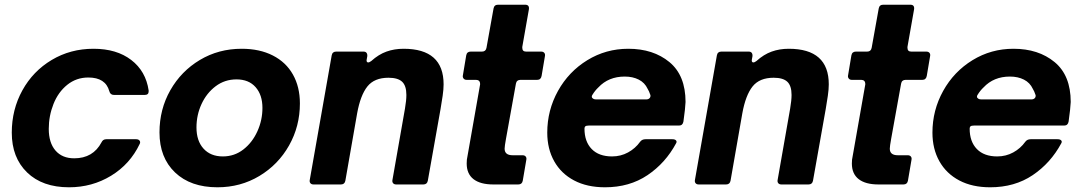

<svg xmlns="http://www.w3.org/2000/svg" viewBox="-20 -783 4593 815"><path d="M30 -220Q30 -318 75 -399.5Q120 -481 199.5 -528.5Q279 -576 377 -576Q475 -576 537 -528.5Q599 -481 611 -399V-395Q611 -380 594 -380H464Q448 -380 444 -396Q428 -454 355 -454Q304 -454 265.5 -423Q227 -392 207 -341.5Q187 -291 187 -236Q187 -177 215.5 -144Q244 -111 295 -111Q375 -111 411 -179Q417 -192 431 -192H558Q568 -192 572.5 -186Q577 -180 573 -172Q532 -86 451.5 -37Q371 12 273 12Q160 12 95 -51Q30 -114 30 -220Z M657 -221Q657 -319 703 -400Q749 -481 828.5 -528.5Q908 -576 1006 -576Q1082 -576 1138 -547.5Q1194 -519 1223.5 -466.5Q1253 -414 1253 -344Q1253 -247 1207 -165.5Q1161 -84 1081 -36Q1001 12 903 12Q789 12 723 -51Q657 -114 657 -221ZM1094 -325Q1094 -380 1065 -413Q1036 -446 984 -446Q934 -446 895.5 -417Q857 -388 835.5 -341.5Q814 -295 814 -242Q814 -185 844 -152Q874 -119 926 -119Q975 -119 1013 -148.5Q1051 -178 1072.5 -225.5Q1094 -273 1094 -325Z M1446 -16Q1443 0 1427 0H1311Q1302 0 1297.5 -5.5Q1293 -11 1295 -20L1388 -548Q1391 -564 1407 -564H1523Q1532 -564 1536 -558.5Q1540 -553 1539 -544L1537 -533L1536 -527Q1536 -518 1543 -518Q1548 -518 1556 -524Q1587 -552 1620.5 -564Q1654 -576 1693 -576Q1863 -576 1863 -425Q1863 -404 1859 -376.5Q1855 -349 1850 -320L1796 -16Q1793 0 1777 0H1662Q1653 0 1648.5 -5.5Q1644 -11 1646 -20L1699 -322Q1705 -357 1705 -380Q1705 -419 1687 -436Q1669 -453 1629 -453Q1569 -453 1539.5 -416Q1510 -379 1496 -302Z M2199 -16Q2196 0 2180 0H2074Q2019 0 1990 -22.5Q1961 -45 1961 -89Q1961 -107 1964 -118L2018 -425V-427Q2018 -435 2013.5 -439.5Q2009 -444 2001 -444H1961Q1952 -444 1947.5 -450Q1943 -456 1945 -464L1959 -548Q1962 -564 1978 -564H2026Q2042 -564 2045 -580L2075 -747Q2078 -763 2094 -763H2209Q2228 -763 2225 -743L2197 -584V-580Q2197 -564 2213 -564H2277Q2286 -564 2290.5 -558.5Q2295 -553 2293 -544L2279 -461Q2276 -444 2260 -444H2189Q2173 -444 2170 -428L2128 -195Q2122 -162 2122 -152Q2122 -124 2156 -124H2198Q2207 -124 2211.5 -118.5Q2216 -113 2214 -104Z M2303 -220Q2303 -315 2348.5 -397Q2394 -479 2473 -527.5Q2552 -576 2647 -576Q2753 -576 2821.5 -519.5Q2890 -463 2890 -350Q2889 -324 2881 -267Q2878 -250 2862 -250H2479Q2469 -250 2465 -247Q2461 -244 2461 -237Q2461 -182 2491.5 -150.5Q2522 -119 2578 -119Q2615 -119 2646 -136Q2677 -153 2697 -181Q2705 -192 2720 -192H2834Q2845 -192 2849.5 -187Q2854 -182 2850 -175Q2805 -91 2728.5 -39.5Q2652 12 2548 12Q2472 12 2417 -17Q2362 -46 2332.5 -98.5Q2303 -151 2303 -220ZM2723 -361Q2732 -361 2737 -366Q2742 -371 2741 -379Q2735 -397 2729 -406Q2717 -432 2691.5 -445Q2666 -458 2632 -458Q2563 -458 2520 -412Q2506 -399 2495 -381Q2492 -377 2492 -373Q2492 -368 2497 -364.5Q2502 -361 2510 -361Z M3081 -16Q3078 0 3062 0H2946Q2937 0 2932.5 -5.5Q2928 -11 2930 -20L3023 -548Q3026 -564 3042 -564H3158Q3167 -564 3171 -558.5Q3175 -553 3174 -544L3172 -533L3171 -527Q3171 -518 3178 -518Q3183 -518 3191 -524Q3222 -552 3255.5 -564Q3289 -576 3328 -576Q3498 -576 3498 -425Q3498 -404 3494 -376.5Q3490 -349 3485 -320L3431 -16Q3428 0 3412 0H3297Q3288 0 3283.5 -5.5Q3279 -11 3281 -20L3334 -322Q3340 -357 3340 -380Q3340 -419 3322 -436Q3304 -453 3264 -453Q3204 -453 3174.5 -416Q3145 -379 3131 -302Z M3834 -16Q3831 0 3815 0H3709Q3654 0 3625 -22.5Q3596 -45 3596 -89Q3596 -107 3599 -118L3653 -425V-427Q3653 -435 3648.5 -439.5Q3644 -444 3636 -444H3596Q3587 -444 3582.5 -450Q3578 -456 3580 -464L3594 -548Q3597 -564 3613 -564H3661Q3677 -564 3680 -580L3710 -747Q3713 -763 3729 -763H3844Q3863 -763 3860 -743L3832 -584V-580Q3832 -564 3848 -564H3912Q3921 -564 3925.5 -558.5Q3930 -553 3928 -544L3914 -461Q3911 -444 3895 -444H3824Q3808 -444 3805 -428L3763 -195Q3757 -162 3757 -152Q3757 -124 3791 -124H3833Q3842 -124 3846.5 -118.5Q3851 -113 3849 -104Z M3938 -220Q3938 -315 3983.5 -397Q4029 -479 4108 -527.5Q4187 -576 4282 -576Q4388 -576 4456.5 -519.5Q4525 -463 4525 -350Q4524 -324 4516 -267Q4513 -250 4497 -250H4114Q4104 -250 4100 -247Q4096 -244 4096 -237Q4096 -182 4126.5 -150.5Q4157 -119 4213 -119Q4250 -119 4281 -136Q4312 -153 4332 -181Q4340 -192 4355 -192H4469Q4480 -192 4484.5 -187Q4489 -182 4485 -175Q4440 -91 4363.5 -39.5Q4287 12 4183 12Q4107 12 4052 -17Q3997 -46 3967.5 -98.5Q3938 -151 3938 -220ZM4358 -361Q4367 -361 4372 -366Q4377 -371 4376 -379Q4370 -397 4364 -406Q4352 -432 4326.5 -445Q4301 -458 4267 -458Q4198 -458 4155 -412Q4141 -399 4130 -381Q4127 -377 4127 -373Q4127 -368 4132 -364.5Q4137 -361 4145 -361Z"/></svg>

Font: Open Sauce Two ExtraBold Italic
Style: Regular
Weight: 800
Italic angle: -10°
Designer: Alfredo Marco Pradil
Foundry: Creative Sauce Fz LLC
Version: Version 1.477